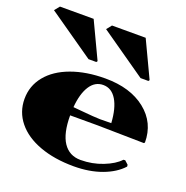

<svg xmlns="http://www.w3.org/2000/svg" viewBox="-146 -965 1076 1109"><g transform="rotate(20 392.5 -410.0)"><path d="M293.9 -601.1 9.8 -798.8 35.2 -830.1H242.2L347.2 -607.9L341.8 -601.1ZM613.8 -601.1 330.1 -798.8 355 -830.1H562L667 -607.9L662.1 -601.1ZM543.9 -298.8Q538.6 -388.7 508.1 -439.5Q477.5 -490.2 425.8 -490.2Q375 -490.2 344.5 -442.6Q314 -395 307.1 -311Q313 -310.5 355 -306.6Q397 -302.7 428.7 -300.3Q460.4 -297.9 475.1 -297.9Q510.7 -297.9 543.9 -298.8ZM759.8 -254.9Q515.1 -259.8 475.1 -259.8H305.2Q305.2 -149.4 342.5 -93.8Q379.9 -38.1 449.2 -38.1Q521 -38.1 585.4 -63.5Q649.9 -88.9 682.1 -124L692.9 -125L714.8 -105L715.8 -94.2Q671.9 -45.9 596.2 -18.1Q520.5 9.8 424.8 9.8Q305.7 9.8 214.8 -23.7Q124 -57.1 74.5 -118.4Q24.9 -179.7 24.9 -259.8Q24.9 -339.8 75 -401.4Q125 -462.9 216.1 -496.3Q307.1 -529.8 424.8 -529.8Q578.1 -529.8 671.6 -455.6Q765.1 -381.3 765.1 -259.8Z"/></g></svg>

Font: Yokawerad
Style: Regular
Weight: 500
Designer: gluk
Foundry: gluk
Version: Version 0.79